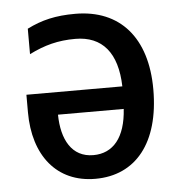

<svg xmlns="http://www.w3.org/2000/svg" viewBox="-45 -592 610 646"><g transform="rotate(-5 260.0 -269.5)"><path d="M232 -549C166 -549 119 -538 69 -513V-427C121 -453 167 -465 225 -465C316 -465 366 -406 369 -292H45V-233C45 -87 121 10 252 10C388 10 472 -92 472 -273C472 -448 383 -549 232 -549ZM145 -216H367C361 -120 319 -70 252 -70C179 -70 146 -132 145 -216Z"/></g></svg>

Font: Noto Sans SemiCondensed Medium
Style: Regular
Weight: 500
Width: 4
Designer: Monotype Design Team
Foundry: Monotype Imaging Inc.
Version: Version 2.013